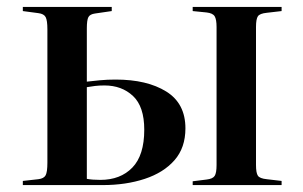

<svg xmlns="http://www.w3.org/2000/svg" viewBox="-20 -535 876 555"><path d="M46 0V-12L91 -17Q107 -19 112 -28.5Q117 -38 117 -65V-450Q117 -476 112 -485.5Q107 -495 91 -497L46 -503V-515H303V-503L255 -496Q240 -494 235.5 -485.5Q231 -477 231 -453V-299Q248 -301 269 -303Q290 -305 314 -305Q405 -305 460.5 -270.5Q516 -236 516 -164Q516 -108 484.5 -72Q453 -36 398.5 -18Q344 0 277 0ZM537 0V-11L577 -16Q595 -18 600.5 -26.5Q606 -35 606 -58V-457Q606 -479 600.5 -488Q595 -497 577 -499L537 -503V-515H794V-503L751 -498Q731 -496 725.5 -488Q720 -480 720 -457V-58Q720 -35 725.5 -27Q731 -19 751 -17L794 -12V0ZM270 -15Q328 -15 362.5 -50.5Q397 -86 397 -160Q397 -227 364.5 -257.5Q332 -288 282 -288Q267 -288 254.5 -286.5Q242 -285 231 -283V-18Q247 -15 270 -15Z"/></svg>

Font: Literata 72pt Medium
Style: Regular
Weight: 500
Designer: Latin by Veronika Burian and Jose Scaglione. Greek by Irene Vlachou. Cyrillic by Vera Evstafieva.
Foundry: TypeTogether
Version: Version 3.002